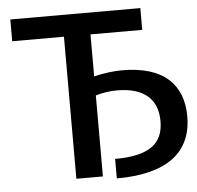

<svg xmlns="http://www.w3.org/2000/svg" viewBox="-52 -775 866 843"><g transform="rotate(-5 380.5 -354.0)"><path d="M429 14C647 14 761 -69 761 -231C761 -368 679 -457 494 -457C457 -457 409 -451 369 -441V-626H597V-722H24V-626H252V0H369V-357C400 -366 431 -371 463 -371C582 -371 642 -317 642 -220C642 -121 580 -72 429 -72Z"/></g></svg>

Font: Perun Medium
Style: Regular
Weight: 500
Foundry: Copyright (c) Stefan Peev, Context Ltd, 2016
Version: Version 1.089